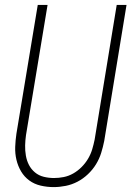

<svg xmlns="http://www.w3.org/2000/svg" viewBox="-20 -755 540 783"><path d="M199 8Q172 8 146 2Q120 -4 99.5 -19Q79 -34 66 -56Q53 -78 47 -103.5Q41 -129 42 -156Q43 -183 47 -210L134 -735H174L86 -204Q83 -183 82.5 -162Q82 -141 85.5 -120.5Q89 -100 98 -82.5Q107 -65 122.5 -52Q138 -39 158.5 -34Q179 -29 200 -29Q220 -29 240 -33Q260 -37 278.5 -47.5Q297 -58 312.5 -73.5Q328 -89 339 -107.5Q350 -126 356 -146Q362 -166 366 -186L456 -735H496L405 -180Q400 -155 392.5 -131Q385 -107 371.5 -85Q358 -63 338.5 -44.5Q319 -26 296 -14Q273 -2 248 3Q223 8 199 8Z"/></svg>

Font: Iosevka Term Curly XLt Obl
Style: Regular
Weight: 200
Italic angle: -9°
Designer: Belleve Invis
Foundry: Belleve Invis
Version: Version 32.3.0